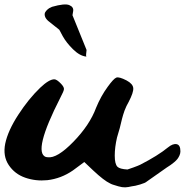

<svg xmlns="http://www.w3.org/2000/svg" viewBox="-55 -767 814 845"><path d="M206 -636 157 -675Q145 -686 142.5 -696.5Q140 -707 144.5 -714Q149 -721 155.5 -726.5Q162 -732 168 -734L174 -737Q230 -753 250 -744.5Q270 -736 267 -718L264 -700L326 -547Q323 -524 324 -518Q296 -521 266.5 -550Q237 -579 221 -608ZM326 -518Q324 -514 324 -518Q324 -518 324.5 -518ZM684 -118Q706 -136 722.5 -132.5Q739 -129 739 -101Q739 -92 735 -83Q731 -74 726 -67.5Q721 -61 711.5 -53Q702 -45 696 -41Q690 -37 678.5 -29.5Q667 -22 665 -20Q593 30 591 32Q585 38 561.5 45Q538 52 525 53Q509 57 496 57.5Q483 58 466 53Q449 48 441.5 45.5Q434 43 429 40Q403 28 355 -17L316 -54L266 -17Q214 19 153 26Q102 31 56 15Q10 -1 -16.5 -40.5Q-43 -80 -32 -135Q-20 -192 25.5 -262Q71 -332 122 -381Q161 -418 184 -418Q195 -418 214 -398Q227 -384 226.5 -375Q226 -366 211 -338Q88 -97 147 -76L155 -75Q196 -69 268 -143Q340 -217 368 -293Q389 -344 419 -385Q445 -421 457 -425.5Q469 -430 502 -413Q530 -398 531.5 -379Q533 -360 511 -318Q501 -301 493 -280Q486 -260 482 -244Q479 -234 472 -203Q465 -178 460 -162Q450 -119 450 -82Q450 -45 462 -33Q472 -23 506 -21Q510 -22 532 -30Q554 -38 562 -42Q640 -82 684 -118Z"/></svg>

Font: Beth Ellen
Style: Regular
Weight: 400
Designer: Alyson Diaz
Version: Version 2.000